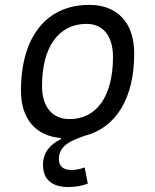

<svg xmlns="http://www.w3.org/2000/svg" viewBox="-20 -547 626 774"><path d="M256.8 207C283.7 207 310.5 202.1 334 193.4L321.3 127.9C304.7 134.3 286.1 138.2 268.1 138.2C234.9 138.2 217.3 123 217.3 94.2C217.3 38.1 270 18.6 321.3 0.5C448.2 -32.2 521 -150.9 521 -331.5C521 -455.1 453.6 -527.3 339.8 -527.3C167 -527.3 64.5 -398.4 64.5 -181.2C64.5 -67.9 124 1.5 225.6 9.3V14.2C181.2 34.7 153.3 69.3 153.3 116.7C153.3 176.8 189 207 256.8 207ZM260.3 -66.9C190.9 -66.9 149.4 -116.2 149.4 -200.2C149.4 -357.4 216.3 -450.7 328.6 -450.7C396.5 -450.7 435.5 -400.9 435.5 -317.4C435.5 -159.7 370.1 -66.9 260.3 -66.9Z"/></svg>

Font: Cascadia Code SemiLight
Style: Italic
Weight: 350
Italic angle: -10°
Monospace: yes
Designer: Aaron Bell
Foundry: Saja Typeworks
Version: Version 2404.023